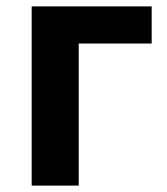

<svg xmlns="http://www.w3.org/2000/svg" viewBox="-20 -580 523 600"><path d="M79 0H226V-444H454V-560H79Z"/></svg>

Font: Noto Sans JP
Style: Bold
Weight: 700
Designer: Ryoko NISHIZUKA 西塚涼子 (kana, bopomofo & ideographs); Paul D. Hunt (Latin, Greek & Cyrillic); Sandoll Communications 산돌커뮤니
Foundry: Adobe
Version: Version 2.004;hotconv 1.0.118;makeotfexe 2.5.65603